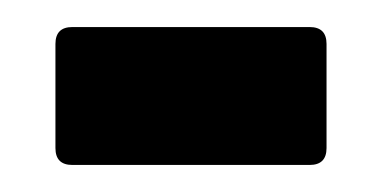

<svg xmlns="http://www.w3.org/2000/svg" viewBox="-20 -831 282 142"><path d="M33.5 -709Q21 -709 21 -721.5V-798.5Q21 -811 33.5 -811H209Q221.5 -811 221.5 -798.5V-721.5Q221.5 -709 209 -709Z"/></svg>

Font: Jaro 24pt
Style: Regular
Weight: 400
Designer: Agyei Archer, Celine Hurka, Mirko Velimirović
Version: Version 1.000